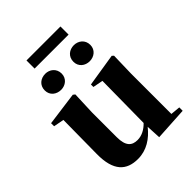

<svg xmlns="http://www.w3.org/2000/svg" viewBox="-256 -1050 1203 1203"><g transform="rotate(-45 345.5 -448.5)"><path d="M219 -630C257 -630 293 -656 293 -700C293 -746 257 -772 219 -772C178 -772 143 -746 143 -700C143 -656 178 -630 219 -630ZM472 -630C511 -630 547 -656 547 -700C547 -746 511 -772 472 -772C432 -772 397 -746 397 -700C397 -656 432 -630 472 -630ZM195 -842H496V-914H195ZM443 14 664 1V-29L600 -35V-393L604 -547L593 -557L374 -522V-500L441 -487L437 -118C408 -88 373 -69 335 -69C286 -69 255 -94 255 -174V-393L261 -547L248 -557L26 -527V-500L95 -487L92 -189C90 -37 153 17 253 17C330 17 391 -24 438 -83Z"/></g></svg>

Font: Noto Serif SC Black
Style: Regular
Weight: 900
Designer: Ryoko NISHIZUKA 西塚涼子 (kana & ideographs); Frank Grießhammer (Latin, Greek & Cyrillic); Wenlong ZHANG 张文龙 (bopomofo); San
Foundry: Adobe
Version: Version 2.001;hotconv 1.1.0;makeotfexe 2.6.0